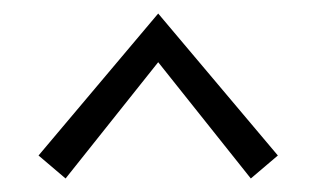

<svg xmlns="http://www.w3.org/2000/svg" viewBox="-20 -685 468 284"><path d="M37 -455 214 -665 391 -455 351 -421 214 -593 77 -421Z"/></svg>

Font: Isabella Sans
Style: Regular
Weight: 400
Designer: Original fonts by Christian Thalmann (Catharsis Fonts), Modifications by Cristiano Sobral
Version: Version 0.002;July 12, 2020;FontCreator 13.0.0.2655 64-bit; 